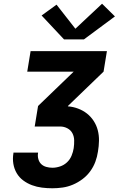

<svg xmlns="http://www.w3.org/2000/svg" viewBox="-20 -1009 640 1029"><path d="M261 0Q232 0 204.5 -3.5Q177 -7 151.5 -16.5Q126 -26 104.5 -42Q83 -58 69.5 -81Q56 -104 51.5 -131.5Q47 -159 52 -188Q52 -189 52 -189.5Q52 -190 52 -191H184Q184 -190 184 -190Q184 -190 184 -189Q181 -173 185.5 -156.5Q190 -140 201 -129.5Q212 -119 228 -114.5Q244 -110 261 -110Q281 -110 302 -117Q323 -124 339 -139Q355 -154 363.5 -174.5Q372 -195 375 -215Q378 -236 377.5 -257Q377 -278 368 -295Q359 -312 341 -321.5Q323 -331 302 -331H166L184 -441L375 -625H126L144 -735H553L535 -625L344 -441V-439Q372 -437 398.5 -427Q425 -417 446 -400.5Q467 -384 482 -361Q497 -338 504 -311Q511 -284 510.5 -255Q510 -226 505 -197Q501 -169 491 -142Q481 -115 463.5 -91Q446 -67 422 -49Q398 -31 371 -19.5Q344 -8 316 -4Q288 0 261 0ZM430 -798H323L203 -926L283 -984L384 -855L527 -989L596 -921Z"/></svg>

Font: Iosevka SS04 XBd Ex
Style: Italic
Weight: 800
Width: 7
Italic angle: -9°
Monospace: yes
Designer: Belleve Invis
Foundry: Belleve Invis
Version: Version 19.0.0; ttfautohint (v1.8.4)